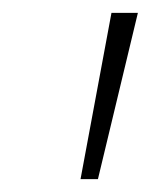

<svg xmlns="http://www.w3.org/2000/svg" viewBox="-20 -734 234 298"><path d="M105 -456H132L194 -714H153Z"/></svg>

Font: Noto Sans SemiCondensed ExtraLight
Style: Italic
Weight: 200
Width: 4
Italic angle: -12°
Designer: Monotype Design Team
Foundry: Monotype Imaging Inc.
Version: Version 2.013